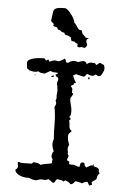

<svg xmlns="http://www.w3.org/2000/svg" viewBox="-60 -924 656 983"><g transform="rotate(5 268.5 -433.0)"><path d="M254 -623H255Q260 -619 261 -614Q262 -609 265 -604H275Q288 -616 308 -616Q311 -616 315.5 -614.5Q320 -613 324 -612Q331 -614 339 -616.5Q347 -619 353 -619Q360 -619 364 -614.5Q368 -610 369 -604Q380 -615 392 -615Q397 -615 401.5 -614Q406 -613 411 -614L418 -605Q423 -607 426.5 -610.5Q430 -614 434 -617Q441 -617 446 -613.5Q451 -610 457 -609Q462 -599 462 -589Q462 -581 455.5 -568.5Q449 -556 444 -551L433 -549L420 -556Q416 -553 411.5 -550.5Q407 -548 402 -548Q394 -548 388 -551Q382 -554 375 -556Q372 -551 369 -547Q366 -543 361 -540Q350 -541 340.5 -544Q331 -547 320 -549L305 -542Q308 -531 313 -522Q318 -513 323 -504L313 -502L311 -494L299 -488V-485L307 -474V-452L314 -449Q312 -442 308.5 -436Q305 -430 301 -425Q301 -407 306.5 -390Q312 -373 312 -355Q312 -351 311.5 -347Q311 -343 311 -339L304 -328L313 -318L305 -310Q309 -296 309 -281Q309 -266 323 -257Q316 -250 311 -244.5Q306 -239 306 -229Q306 -212 311 -199Q316 -186 316 -185Q310 -176 310 -165Q310 -157 312 -152Q314 -147 312 -139L318 -129Q317 -124 314.5 -119Q312 -114 312 -109L313 -105L324 -100V-87Q335 -85 350 -86L371 -78L380 -80V-84Q380 -92 382.5 -97Q385 -102 395 -102L400 -100Q405 -95 403.5 -90.5Q402 -86 414 -78Q422 -82 429.5 -87Q437 -92 446 -91V-96H451L449 -88Q457 -86 464.5 -83.5Q472 -81 478 -75Q479 -70 479 -64Q479 -58 484 -54Q479 -49 477 -46Q475 -43 474 -40Q473 -37 472.5 -33Q472 -29 470 -23Q465 -18 458.5 -14Q452 -10 447 -5L450 8L436 13L426 -5Q417 -5 411.5 -2.5Q406 0 398 5Q390 1 382 0Q374 -1 366 -3Q361 -1 359.5 1.5Q358 4 356.5 6Q355 8 351.5 10.5Q348 13 340 15Q335 7 327 3.5Q319 0 311 -3L304 4Q298 -1 288.5 -2.5Q279 -4 271 -5Q264 -2 261 6.5Q258 15 249 15L226 -2Q214 5 206.5 4Q199 3 186 3Q183 3 174.5 6Q166 9 163 10Q155 9 150.5 8.5Q146 8 142.5 7Q139 6 135 4.5Q131 3 124 0Q121 1 115 1Q108 1 97.5 -1Q87 -3 77 -7.5Q67 -12 60 -19Q53 -26 53 -35Q67 -46 64.5 -54Q62 -62 62 -75L67 -76Q72 -74 76 -73Q80 -72 85 -72L133 -73L141 -81Q150 -81 160.5 -79Q171 -77 179 -71Q193 -76 206.5 -78Q220 -80 234 -83Q237 -88 236.5 -94Q236 -100 238 -105Q231 -112 231 -123Q231 -135 240 -146Q236 -155 233 -164.5Q230 -174 230 -185Q230 -195 235 -207Q232 -249 232 -290Q232 -331 224 -372Q226 -377 228.5 -381.5Q231 -386 231 -391Q231 -397 227 -405L231 -418Q229 -428 230.5 -438Q232 -448 232 -458Q232 -463 230.5 -468Q229 -473 230 -478Q229 -480 227.5 -485.5Q226 -491 226 -493Q226 -499 228.5 -504.5Q231 -510 231 -516Q231 -518 230 -519.5Q229 -521 229 -523L218 -530L215 -539L225 -542V-548Q215 -548 205.5 -549Q196 -550 187 -554L159 -538Q151 -538 142 -539.5Q133 -541 127 -547Q122 -545 117.5 -544Q113 -543 108 -543Q101 -543 95 -544.5Q89 -546 82 -547L67 -557Q66 -565 65 -571.5Q64 -578 64 -586Q64 -596 75 -602Q86 -608 100 -611Q114 -614 128.5 -615Q143 -616 151 -616L161 -605L172 -612L177 -602Q183 -602 187 -604Q191 -606 195.5 -608Q200 -610 206 -610Q212 -610 223 -607Q239 -611 254 -623ZM195 -524V-529L206 -533L209 -528L200 -524ZM384 -529 382 -537 390 -539V-529ZM108 -527 109 -529H111L113 -528L112 -526L110 -525ZM168 -811Q172 -832 173 -846Q174 -860 179 -867.5Q184 -875 196 -878Q208 -881 233 -881Q240 -881 249.5 -872.5Q259 -864 267.5 -852.5Q276 -841 282 -829Q288 -817 288 -810Q294 -807 298 -800.5Q302 -794 306 -788Q310 -782 315 -778Q320 -774 328 -776L335 -757Q345 -749 353 -739H369Q364 -736 360.5 -732.5Q357 -729 357 -723Q357 -717 360 -712Q363 -707 363 -701L357 -691L351 -687L334 -690L324 -687L313 -691L314 -705Q305 -706 296 -715L282 -716Q280 -721 278.5 -725Q277 -729 277 -734Q269 -738 262.5 -741.5Q256 -745 247 -745L240 -756Q229 -756 223 -762Q217 -768 208 -768Q203 -780 197.5 -780.5Q192 -781 181 -785L184 -795Q180 -799 175.5 -802.5Q171 -806 168 -811Z"/></g></svg>

Font: ErikasBuero
Style: Regular
Weight: 400
Designer: Peter Wiegel
Foundry: Peter Wiegel
Version: Version 1.006